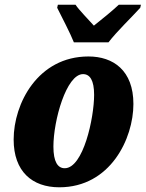

<svg xmlns="http://www.w3.org/2000/svg" viewBox="-20 -786 619 816"><path d="M294 -606H441C477 -653 542 -715 576 -753L579 -766H485C463 -745 410 -701 379 -677C358 -701 315 -744 301 -766H226L223 -753C242 -715 279 -644 294 -606ZM232 10C449 10 547 -197 547 -344C547 -487 461 -546 356 -546C141 -546 38 -346 38 -193C38 -57 117 10 232 10ZM255 -71C225 -71 207 -99 207 -163C207 -274 262 -471 333 -471C362 -471 380 -445 380 -383C380 -285 334 -71 255 -71Z"/></svg>

Font: Noto Serif Condensed Black
Style: Italic
Weight: 900
Width: 3
Italic angle: -12°
Designer: Monotype Design Team
Foundry: Monotype Imaging Inc.
Version: Version 2.013